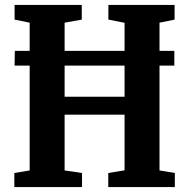

<svg xmlns="http://www.w3.org/2000/svg" viewBox="-20 -763 770 783"><path d="M101 -68V-670.5L39.5 -683V-743H313.5V-683L243.5 -670.5V-368.5H488V-670L422 -683V-743H692V-683L630.5 -670.5V-68L693 -57.5V0H421.5V-57.5L488 -68.5V-295.5H243.5V-68L314.5 -57.5V0H38.5V-57.5ZM691 -555.5V-495.5H39.5L40.5 -555.5Z"/></svg>

Font: Merriweather 24pt SemiCondensed
Style: Bold
Weight: 700
Width: 4
Designer: Eben Sorkin
Foundry: Eben Sorkin
Version: Version 2.100